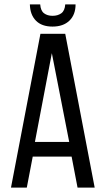

<svg xmlns="http://www.w3.org/2000/svg" viewBox="-20 -854 497 874"><path d="M324 -834Q324 -787 296 -760Q268 -733 219 -733Q170 -733 143.5 -760Q117 -787 116 -834H163Q165 -805 180.5 -793.5Q196 -782 219 -782Q243 -782 259 -793.5Q275 -805 277 -834ZM129 -141 102 0H30L164 -700H277L411 0H333L306 -141ZM139 -208H295L216 -612Z"/></svg>

Font: Bebas Neue Regular
Style: Regular
Weight: 400
Designer: Ryoichi Tsunekawa & LGV (GE)
Foundry: Free Software Foundation, Inc.
Version: Version 1.003 August 13, 2016